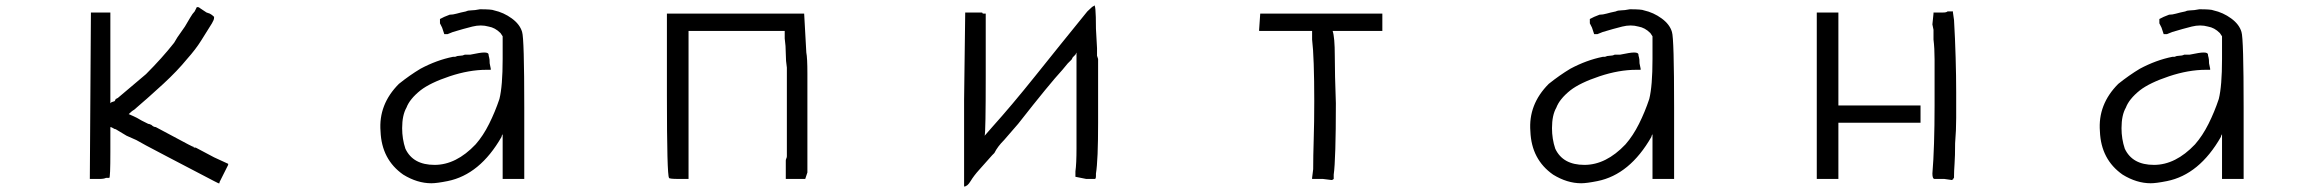

<svg xmlns="http://www.w3.org/2000/svg" viewBox="-20 -639 8372 694"><path d="M695.3 -613.3Q699.2 -613.3 703.1 -609.4L714.8 -601.6L726.6 -593.8L738.3 -589.8Q746.1 -585.9 753.9 -578.1Q753.9 -570.3 752 -566.4Q750 -562.5 746.1 -554.7Q726.6 -523.4 707 -492.2Q687.5 -460.9 656.2 -425.8Q621.1 -382.8 570.3 -335.9Q519.5 -289.1 464.8 -242.2Q457 -238.3 445.3 -226.6Q453.1 -222.7 462.9 -218.8Q472.7 -214.8 492.2 -203.1L515.6 -191.4Q519.5 -191.4 527.3 -187.5Q535.2 -183.6 527.3 -187.5Q535.2 -179.7 543 -179.7L660.2 -117.2L675.8 -109.4Q679.7 -109.4 679.7 -107.4Q679.7 -105.5 683.6 -105.5H687.5L753.9 -70.3L804.7 -46.9V-43L773.4 19.5V23.4H769.5L753.9 15.6L582 -74.2L507.8 -113.3L472.7 -132.8L437.5 -148.4L398.4 -171.9Q394.5 -171.9 388.7 -175.8Q382.8 -179.7 378.9 -179.7V-89.8Q378.9 3.9 375 3.9H363.3Q355.5 7.8 339.8 7.8H304.7V3.9L308.6 -589.8V-593.8H378.9V-589.8V-425.8V-265.6L382.8 -269.5L394.5 -273.4L398.4 -281.2L406.2 -285.2Q429.7 -304.7 457 -328.1Q484.4 -351.6 507.8 -371.1Q566.4 -429.7 609.4 -484.4L621.1 -503.9L648.4 -543Q660.2 -562.5 668 -576.2Q675.8 -589.8 683.6 -597.7L691.4 -613.3Z M1714.8 -605.5Q1757.8 -605.5 1765.6 -601.6Q1800.8 -593.8 1830.1 -572.3Q1859.4 -550.8 1867.2 -523.4Q1875 -500 1875 -250V7.8H1796.9V-156.2Q1796.9 -152.3 1794.9 -150.4Q1793 -148.4 1793 -144.5Q1714.8 -7.8 1597.7 15.6Q1558.6 23.4 1539.1 23.4Q1488.3 23.4 1437.5 -7.8Q1359.4 -62.5 1355.5 -164.1Q1347.7 -261.7 1421.9 -335.9Q1460.9 -367.2 1500 -390.6Q1558.6 -421.9 1617.2 -433.6H1625Q1632.8 -437.5 1642.6 -437.5Q1652.3 -437.5 1660.2 -441.4H1679.7Q1699.2 -445.3 1710.9 -447.3Q1722.7 -449.2 1730.5 -449.2Q1746.1 -449.2 1746.1 -441.4Q1746.1 -437.5 1748 -431.6Q1750 -425.8 1750 -410.2L1753.9 -390.6V-386.7H1738.3Q1675.8 -386.7 1605.5 -363.3Q1535.2 -339.8 1500 -312.5Q1460.9 -281.2 1449.2 -250Q1433.6 -222.7 1433.6 -175.8Q1433.6 -136.7 1445.3 -101.6Q1472.7 -43 1550.8 -43Q1628.9 -43 1699.2 -117.2Q1726.6 -148.4 1748 -191.4Q1769.5 -234.4 1785.2 -281.2Q1796.9 -328.1 1796.9 -425.8V-507.8L1789.1 -519.5Q1769.5 -539.1 1746.1 -543Q1718.8 -550.8 1687.5 -543Q1656.2 -535.2 1617.2 -523.4L1597.7 -515.6H1585.9L1578.1 -539.1L1570.3 -554.7Q1570.3 -570.3 1570.3 -570.3L1585.9 -578.1L1605.5 -585.9Q1617.2 -585.9 1630.9 -589.8Q1644.5 -593.8 1664.1 -597.7Q1671.9 -601.6 1683.6 -601.6Q1695.3 -601.6 1714.8 -605.5Z M2390.6 -589.8H2886.7L2894.5 -449.2Q2898.4 -429.7 2898.4 -373Q2898.4 -316.4 2898.4 -226.6V-15.6L2890.6 7.8H2820.3V-27.3V-58.6Q2820.3 -62.5 2822.3 -66.4Q2824.2 -70.3 2824.2 -74.2V-242.2V-394.5Q2820.3 -418 2820.3 -445.3Q2820.3 -472.7 2816.4 -500V-515.6V-527.3H2640.6H2468.8V7.8H2433.6Q2398.4 7.8 2398.4 3.9Q2390.6 -3.9 2390.6 -293Z M3910.2 -597.7Q3929.7 -617.2 3933.6 -617.2Q3941.4 -632.8 3941.4 -535.2L3945.3 -464.8V-437.5L3949.2 -425.8V-414.1V-269.5V-195.3Q3949.2 -128.9 3947.3 -82Q3945.3 -35.2 3941.4 -11.7V-3.9Q3941.4 7.8 3937.5 7.8H3906.2Q3867.2 0 3867.2 0V-19.5Q3871.1 -46.9 3871.1 -103.5Q3871.1 -160.2 3871.1 -242.2V-316.4V-363.3V-410.2V-425.8V-449.2Q3867.2 -441.4 3867.2 -441.4L3859.4 -433.6Q3855.5 -429.7 3855.5 -427.7Q3855.5 -425.8 3851.6 -421.9L3843.8 -414.1L3839.8 -410.2L3820.3 -386.7Q3773.4 -335.9 3660.2 -191.4L3609.4 -132.8Q3585.9 -109.4 3574.2 -85.9L3566.4 -78.1Q3539.1 -46.9 3519.5 -25.4Q3500 -3.9 3488.3 15.6Q3476.6 35.2 3464.8 35.2V31.2V-277.3L3468.8 -589.8V-593.8H3492.2H3511.7H3527.3Q3531.2 -593.8 3531.2 -591.8Q3531.2 -589.8 3535.2 -589.8H3543V-363.3Q3543 -160.2 3539.1 -148.4L3566.4 -179.7Q3636.7 -257.8 3722.7 -365.2Q3808.6 -472.7 3910.2 -597.7Z M4535.2 -589.8H4976.6V-527.3H4796.9Q4804.7 -503.9 4804.7 -437.5Q4804.7 -371.1 4808.6 -265.6Q4808.6 -164.1 4806.6 -99.6Q4804.7 -35.2 4800.8 -7.8V3.9V7.8Q4796.9 11.7 4793 11.7L4761.7 7.8H4722.7V3.9L4726.6 -27.3Q4726.6 -74.2 4728.5 -134.8Q4730.5 -195.3 4730.5 -273.4Q4730.5 -351.6 4728.5 -408.2Q4726.6 -464.8 4722.7 -496.1V-527.3H4531.2V-531.2Z M5871.1 -605.5Q5914.1 -605.5 5921.9 -601.6Q5957 -593.8 5986.3 -572.3Q6015.6 -550.8 6023.4 -523.4Q6031.2 -500 6031.2 -250V7.8H5953.1V-156.2Q5953.1 -152.3 5951.2 -150.4Q5949.2 -148.4 5949.2 -144.5Q5871.1 -7.8 5753.9 15.6Q5714.8 23.4 5695.3 23.4Q5644.5 23.4 5593.8 -7.8Q5515.6 -62.5 5511.7 -164.1Q5503.9 -261.7 5578.1 -335.9Q5617.2 -367.2 5656.2 -390.6Q5714.8 -421.9 5773.4 -433.6H5781.2Q5789.1 -437.5 5798.8 -437.5Q5808.6 -437.5 5816.4 -441.4H5835.9Q5855.5 -445.3 5867.2 -447.3Q5878.9 -449.2 5886.7 -449.2Q5902.3 -449.2 5902.3 -441.4Q5902.3 -437.5 5904.3 -431.6Q5906.2 -425.8 5906.2 -410.2L5910.2 -390.6V-386.7H5894.5Q5832 -386.7 5761.7 -363.3Q5691.4 -339.8 5656.2 -312.5Q5617.2 -281.2 5605.5 -250Q5589.8 -222.7 5589.8 -175.8Q5589.8 -136.7 5601.6 -101.6Q5628.9 -43 5707 -43Q5785.2 -43 5855.5 -117.2Q5882.8 -148.4 5904.3 -191.4Q5925.8 -234.4 5941.4 -281.2Q5953.1 -328.1 5953.1 -425.8V-507.8L5945.3 -519.5Q5925.8 -539.1 5902.3 -543Q5875 -550.8 5843.8 -543Q5812.5 -535.2 5773.4 -523.4L5753.9 -515.6H5742.2L5734.4 -539.1L5726.6 -554.7Q5726.6 -570.3 5726.6 -570.3L5742.2 -578.1L5761.7 -585.9Q5773.4 -585.9 5787.1 -589.8Q5800.8 -593.8 5820.3 -597.7Q5828.1 -601.6 5839.8 -601.6Q5851.6 -601.6 5871.1 -605.5Z M6625 -593.8V-257.8H6921.9V-195.3H6625V7.8H6546.9V-593.8ZM7003.9 -593.8Q7015.6 -593.8 7019.5 -597.7H7039.1V-593.8L7043 -566.4Q7046.9 -500 7048.8 -431.6Q7050.8 -363.3 7050.8 -304.7Q7050.8 -257.8 7050.8 -212.9Q7050.8 -168 7046.9 -121.1Q7046.9 -74.2 7044.9 -46.9Q7043 -19.5 7043 -3.9V3.9Q7039.1 3.9 7041 5.9Q7043 7.8 7035.2 11.7L7007.8 7.8H6988.3H6972.7Q6964.8 7.8 6964.8 -11.7Q6968.8 -58.6 6970.7 -121.1Q6972.7 -183.6 6972.7 -257.8V-328.1Q6972.7 -382.8 6972.7 -423.8Q6972.7 -464.8 6968.8 -496.1V-519.5V-531.2L6964.8 -550.8L6968.8 -589.8V-593.8H6984.4Z M7929.7 -605.5Q7972.7 -605.5 7980.5 -601.6Q8015.6 -593.8 8044.9 -572.3Q8074.2 -550.8 8082 -523.4Q8089.8 -500 8089.8 -250V7.8H8011.7V-156.2Q8011.7 -152.3 8009.8 -150.4Q8007.8 -148.4 8007.8 -144.5Q7929.7 -7.8 7812.5 15.6Q7773.4 23.4 7753.9 23.4Q7703.1 23.4 7652.3 -7.8Q7574.2 -62.5 7570.3 -164.1Q7562.5 -261.7 7636.7 -335.9Q7675.8 -367.2 7714.8 -390.6Q7773.4 -421.9 7832 -433.6H7839.8Q7847.7 -437.5 7857.4 -437.5Q7867.2 -437.5 7875 -441.4H7894.5Q7914.1 -445.3 7925.8 -447.3Q7937.5 -449.2 7945.3 -449.2Q7960.9 -449.2 7960.9 -441.4Q7960.9 -437.5 7962.9 -431.6Q7964.8 -425.8 7964.8 -410.2L7968.8 -390.6V-386.7H7953.1Q7890.6 -386.7 7820.3 -363.3Q7750 -339.8 7714.8 -312.5Q7675.8 -281.2 7664.1 -250Q7648.4 -222.7 7648.4 -175.8Q7648.4 -136.7 7660.2 -101.6Q7687.5 -43 7765.6 -43Q7843.8 -43 7914.1 -117.2Q7941.4 -148.4 7962.9 -191.4Q7984.4 -234.4 8000 -281.2Q8011.7 -328.1 8011.7 -425.8V-507.8L8003.9 -519.5Q7984.4 -539.1 7960.9 -543Q7933.6 -550.8 7902.3 -543Q7871.1 -535.2 7832 -523.4L7812.5 -515.6H7800.8L7793 -539.1L7785.2 -554.7Q7785.2 -570.3 7785.2 -570.3L7800.8 -578.1L7820.3 -585.9Q7832 -585.9 7845.7 -589.8Q7859.4 -593.8 7878.9 -597.7Q7886.7 -601.6 7898.4 -601.6Q7910.2 -601.6 7929.7 -605.5Z"/></svg>

Font: 和音 by 宁静之雨，公众号njzyshare
Style: Regular
Weight: 400
Designer: Steve Matteson
Foundry: Ascender Corporation
Version: Version 6.00;June 8, 2018;FontCreator 11.0.0.2388 32-bit